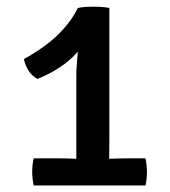

<svg xmlns="http://www.w3.org/2000/svg" viewBox="-20 -570 522 590"><path d="M161.5 -83.5Q170.5 -83.5 187.5 -83Q204.5 -82.5 214.5 -82Q214.5 -97 214.5 -111Q214.5 -125 214.5 -139.5V-341Q214.5 -355 216.2 -373.5Q218 -392 219 -411Q195.5 -384 163.5 -363Q131.5 -342 95.5 -327.5Q79 -335.5 68 -352.5Q57 -369.5 53.5 -388.5Q120 -425.5 159.8 -465Q199.5 -504.5 219 -545.5Q231 -548 244.2 -548.8Q257.5 -549.5 268 -549.5Q279.5 -549.5 291.2 -548.8Q303 -548 316 -545.5V-139.5Q316 -125 315.8 -111Q315.5 -97 315.5 -82Q325 -82.5 343.8 -83Q362.5 -83.5 371 -83.5H427Q429 -74.5 430.2 -63.2Q431.5 -52 431.5 -41.5Q431.5 -18.5 427 0H83.5Q79 -21.5 79 -41.5Q79 -64.5 83.5 -83.5Z"/></svg>

Font: Signika SC
Style: Regular
Weight: 400
Designer: Anna Giedryś
Foundry: Anna Giedryś
Version: Version 2.000; ttfautohint (v1.8.3) -l 8 -r 50 -G 200 -x 9 -